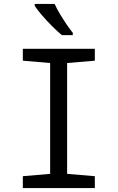

<svg xmlns="http://www.w3.org/2000/svg" viewBox="-20 -964 603 984"><path d="M97 0V-61L237 -73V-641L97 -653V-714H466V-653L324 -641V-73L466 -61V0ZM297 -784Q275 -802 247 -830Q219 -858 194.5 -886.5Q170 -915 158 -934V-944H260Q270 -921 286.5 -893.5Q303 -866 320.5 -840Q338 -814 353 -796V-784Z"/></svg>

Font: Noto Sans Mono SemiCondensed
Style: Regular
Weight: 400
Width: 4
Designer: Monotype Design Team
Foundry: Monotype Imaging Inc.
Version: Version 2.014